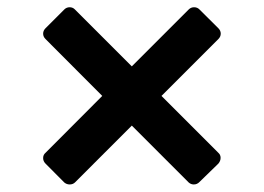

<svg xmlns="http://www.w3.org/2000/svg" viewBox="-20 -548 713 519"><path d="M96.6 -120.7Q96.6 -129.6 103 -134.9L256.4 -288.7L103 -442.5Q96.6 -448.9 96.6 -457Q96.6 -465.2 103 -471.6L153.8 -522.4Q159.8 -528.4 168.3 -528.4Q176.8 -528.4 182.5 -522.4L336.3 -368.6L490.1 -522.4Q496.1 -528.4 504.6 -528.4Q513.5 -528.4 519.2 -522.4L570.3 -471.6Q576.7 -465.2 576.7 -457Q576.7 -448.9 570.3 -442.5L416.5 -288.7L570.3 -134.9Q576.3 -129.6 576.3 -121.4Q576.3 -112.9 570.3 -105.8L519.2 -56.1Q512.8 -49.4 503.9 -49.4Q496.1 -49.4 490.1 -54.7L336.3 -208.5L182.5 -54.7Q176.8 -49.4 168.3 -49.4Q160.2 -49.4 153.8 -54.7L103 -105.8Q96.6 -112.2 96.6 -120.7Z"/></svg>

Font: DeltaSans SemiBold
Style: Regular
Weight: 600
Designer: Rasmus Andersson
Foundry: rsms
Version: Version 3.012